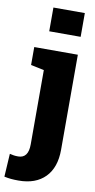

<svg xmlns="http://www.w3.org/2000/svg" viewBox="-119 -805 525 1061"><g transform="rotate(10 143.0 -274.5)"><path d="M66.4 213.4Q43.5 213.4 24.9 211.7Q6.3 210 -13.7 205.6L-5.9 76.2Q6.8 79.1 16.4 80.8Q25.9 82.5 41.5 82.5Q98.6 82.5 98.6 4.9V-412.1L24.4 -427.7V-528.3H269V4.9Q269 105 215.8 159.2Q162.6 213.4 66.4 213.4ZM90.8 -628.4V-761.7H267.1V-628.4Z"/></g></svg>

Font: Roboto Slab Black
Style: Regular
Weight: 900
Designer: Google
Version: Version 2.000; ttfautohint (v1.8.1.43-b0c9)